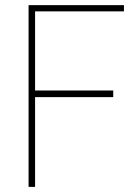

<svg xmlns="http://www.w3.org/2000/svg" viewBox="-20 -731 543 751"><path d="M117.2 -710.9V0H91.8V-710.9ZM422.9 -377V-351.1H100.6V-377ZM464.8 -710.9V-686.5H100.6V-710.9Z"/></svg>

Font: Roboto Condensed Thin
Style: Regular
Weight: 250
Width: 3
Designer: Christian Robertson
Foundry: Google
Version: Version 3.009; 2024